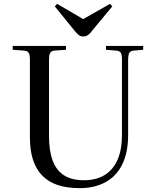

<svg xmlns="http://www.w3.org/2000/svg" viewBox="-20 -961 813 995"><path d="M393 14Q328 14 279.5 -2Q231 -18 199 -51Q167 -84 151 -133Q135 -182 135 -249V-652Q135 -677 128.5 -687.5Q122 -698 102 -699L46 -703V-723H322V-703L264 -699Q247 -698 240.5 -687.5Q234 -677 234 -648V-256Q234 -181 252.5 -130Q271 -79 311 -53Q351 -27 415 -27Q480 -27 524 -55Q568 -83 590 -135Q612 -187 612 -260V-652Q612 -678 605.5 -688Q599 -698 579 -699L529 -703V-723H722V-703L675 -699Q656 -698 650 -687Q644 -676 644 -648V-262Q644 -171 613.5 -109Q583 -47 526 -16.5Q469 14 393 14ZM411 -772Q399 -772 390 -778Q381 -784 368 -800L264 -928L276 -941L411 -862L550 -941L562 -928L451 -794Q443 -784 434 -778Q425 -772 411 -772Z"/></svg>

Font: Literata 60pt
Style: Regular
Weight: 400
Designer: Latin by Veronika Burian and Jose Scaglione. Greek by Irene Vlachou. Cyrillic by Vera Evstafieva.
Foundry: TypeTogether
Version: Version 3.002